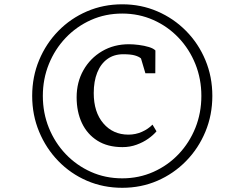

<svg xmlns="http://www.w3.org/2000/svg" viewBox="-20 -933 1076 892"><path d="M129.5 -487.5Q129.5 -576.5 161.8 -653.8Q194 -731 251 -789.2Q308 -847.5 384 -880.2Q460 -913 548 -913Q635.5 -913 711.2 -880.2Q787 -847.5 844.5 -789.2Q902 -731 934.2 -653.8Q966.5 -576.5 966.5 -487.5Q966.5 -398.5 934.2 -321Q902 -243.5 844.5 -184.8Q787 -126 711.2 -93.2Q635.5 -60.5 548 -60.5Q460 -60.5 384 -93.2Q308 -126 251 -184.8Q194 -243.5 161.8 -321Q129.5 -398.5 129.5 -487.5ZM179 -487.5Q179 -408.5 207 -339.2Q235 -270 285.2 -217.2Q335.5 -164.5 402.5 -134.5Q469.5 -104.5 548 -104.5Q625.5 -104.5 692.8 -134.5Q760 -164.5 810 -217.2Q860 -270 887.8 -339.2Q915.5 -408.5 915.5 -487.5Q915.5 -566 887.8 -635.2Q860 -704.5 810 -757.2Q760 -810 692.8 -840Q625.5 -870 548 -870Q469.5 -870 402.5 -840Q335.5 -810 285.2 -757.2Q235 -704.5 207 -635.2Q179 -566 179 -487.5ZM549 -249.5Q480 -249.5 432.5 -279.5Q385 -309.5 360.5 -361.5Q336 -413.5 336 -481Q336 -551 367.5 -606.8Q399 -662.5 454 -695Q509 -727.5 579 -727.5Q600 -727.5 625.2 -724.2Q650.5 -721 671.8 -714.5Q693 -708 702 -698.5L701.5 -592.5H655.5L635 -661.5Q625.5 -670 606.5 -675.5Q587.5 -681 552.5 -681Q509.5 -681 478.8 -658.8Q448 -636.5 431.8 -596Q415.5 -555.5 415.5 -500.5Q415.5 -412 460.2 -359.8Q505 -307.5 576.5 -307.5Q610 -307.5 639.2 -320.5Q668.5 -333.5 688.5 -354L707 -323Q692.5 -305.5 669 -288.8Q645.5 -272 614.8 -260.8Q584 -249.5 549 -249.5Z"/></svg>

Font: Merriweather 48pt Light
Style: Italic
Weight: 300
Italic angle: -7.8°
Version: Version 2.101